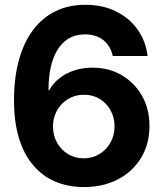

<svg xmlns="http://www.w3.org/2000/svg" viewBox="-20 -758 672 789"><path d="M324.7 10.7Q262.2 10.7 209.7 -10.7Q157.2 -32.2 118.7 -76.2Q80.1 -120.1 58.8 -187.3Q37.6 -254.4 37.6 -345.7Q37.6 -436.5 57.1 -509Q76.7 -581.5 114.5 -632.8Q152.3 -684.1 206.8 -711.2Q261.2 -738.3 330.6 -738.3Q402.8 -738.3 457.8 -710.7Q512.7 -683.1 546.1 -635.5Q579.6 -587.9 586.4 -527.8H443.4Q434.6 -568.8 405 -592.8Q375.5 -616.7 329.6 -616.7Q279.8 -616.7 246.3 -588.4Q212.9 -560.1 196 -508.5Q179.2 -457 179.2 -387.2H182.1Q199.2 -417 226.1 -437.7Q252.9 -458.5 287.1 -469.2Q321.3 -480 359.4 -480Q427.2 -480 480.2 -449Q533.2 -418 563.7 -364Q594.2 -310.1 594.2 -240.2Q594.2 -166.5 560.1 -109.9Q525.9 -53.2 465.1 -21.2Q404.3 10.7 324.7 10.7ZM323.7 -107.4Q359.9 -107.4 388.4 -124.8Q417 -142.1 433.8 -171.9Q450.7 -201.7 450.7 -238.8Q450.7 -275.4 434.3 -304.9Q418 -334.5 389.6 -351.6Q361.3 -368.7 324.7 -368.7Q297.9 -368.7 274.7 -358.6Q251.5 -348.6 234.1 -330.8Q216.8 -313 207.3 -289.3Q197.8 -265.6 197.8 -238.3Q197.8 -201.7 214.1 -172.1Q230.5 -142.6 259.3 -125Q288.1 -107.4 323.7 -107.4Z"/></svg>

Font: Inter 24pt
Style: Bold
Weight: 700
Designer: Rasmus Andersson
Foundry: rsms
Version: Version 4.001;git-66647c0bb